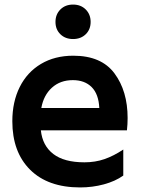

<svg xmlns="http://www.w3.org/2000/svg" viewBox="-20 -808 621 841"><path d="M34 -277Q34 -362 66.5 -427Q99 -492 159.5 -528Q220 -564 301 -564Q424 -564 481.5 -486.5Q539 -409 539 -291Q539 -264 536 -237H159Q166 -170 213.5 -133.5Q261 -97 350 -97Q397 -97 437.5 -111Q478 -125 520 -153V-39Q485 -14 435 -0.5Q385 13 331 13Q190 13 112 -64.5Q34 -142 34 -277ZM415 -335Q412 -396 381.5 -426.5Q351 -457 299 -457Q244 -457 207.5 -424Q171 -391 161 -335ZM223 -712Q223 -745 244.5 -766.5Q266 -788 300 -788Q334 -788 355.5 -766.5Q377 -745 377 -712Q377 -679 355.5 -658Q334 -637 300 -637Q266 -637 244.5 -658Q223 -679 223 -712Z"/></svg>

Font: Application Semibold
Style: Regular
Weight: 600
Designer: Wei Huang
Foundry: Wei Huang
Version: Version 0.012